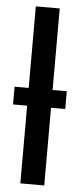

<svg xmlns="http://www.w3.org/2000/svg" viewBox="-54 -790 343 821"><g transform="rotate(5 117.0 -380.0)"><path d="M65.9 0V-333.5H5.4V-409.7H65.9V-759.8H168.5V-409.7H229.5V-333.5H168.5V0Z"/></g></svg>

Font: Open Sans Condensed SemiBold
Style: Regular
Weight: 600
Width: 3
Designer: Monotype Design Team
Foundry: Monotype Imaging Inc.
Version: Version 3.000; ttfautohint (v1.8.4)